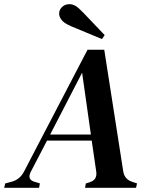

<svg xmlns="http://www.w3.org/2000/svg" viewBox="-42 -899 716 919"><path d="M-22 0 -17 -21 13 -29Q52 -39 72 -76L377 -661H457L548 -78Q554 -41 590 -29L614 -21L609 0H365L369 -21L388 -27Q423 -38 419 -75L397 -226H183L104 -74Q88 -39 123 -29L149 -21L145 0ZM351 -551 198 -255H393ZM459 -731 446 -712Q409 -728 371.5 -743Q334 -758 297 -774Q263 -789 252 -804.5Q241 -820 241 -834Q241 -852 255 -865.5Q269 -879 290 -879Q306 -879 320 -870.5Q334 -862 356 -839Q380 -814 407 -785.5Q434 -757 459 -731Z"/></svg>

Font: DeepMind Serif Text
Style: Italic
Weight: 400
Italic angle: -12°
Designer: Frank Grießhammer / Modifications: Colophon Foundry
Foundry: Colophon Foundry
Version: Version 5.003; ttfautohint (v1.8.2)